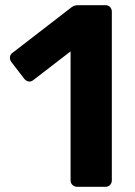

<svg xmlns="http://www.w3.org/2000/svg" viewBox="-20 -720 519 740"><path d="M277 0Q267 0 259.5 -7Q252 -14 252 -25V-522L108 -411Q99 -404 89.5 -406Q80 -408 73 -417L23 -482Q17 -491 18.5 -501Q20 -511 29 -517L257 -693Q263 -697 268.5 -698.5Q274 -700 281 -700H387Q397 -700 404 -693Q411 -686 411 -675V-25Q411 -14 404 -7Q397 0 387 0Z"/></svg>

Font: Rubik SemiBold
Style: Regular
Weight: 600
Designer: Hubert and Fischer
Foundry: Hubert and Fischer
Version: Version 2.300;gftools[0.9.30]